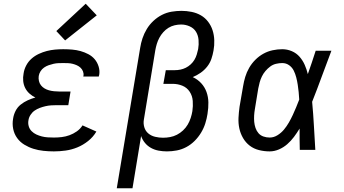

<svg xmlns="http://www.w3.org/2000/svg" viewBox="-20 -801 1840 1026"><path d="M268 8Q240 8 212 5Q184 2 158.5 -6Q133 -14 110 -28Q87 -42 71.5 -63.5Q56 -85 50.5 -112Q45 -139 50 -167Q53 -188 63 -208Q73 -228 90.5 -242Q108 -256 128 -265Q148 -274 169 -280Q152 -288 137.5 -301Q123 -314 114.5 -331Q106 -348 104 -368Q102 -388 106 -408Q109 -430 120 -451Q131 -472 148.5 -487.5Q166 -503 187.5 -513Q209 -523 230.5 -528.5Q252 -534 274 -536Q296 -538 318 -538Q342 -538 365.5 -536Q389 -534 410.5 -528Q432 -522 452 -511.5Q472 -501 486 -484.5Q500 -468 507 -445.5Q514 -423 510 -400Q509 -398 508.5 -396Q508 -394 508 -392H425Q425 -393 425.5 -394Q426 -395 426 -396Q428 -408 423.5 -419.5Q419 -431 410.5 -439Q402 -447 391 -452Q380 -457 368 -460Q356 -463 343.5 -463.5Q331 -464 318 -464Q305 -464 292 -463.5Q279 -463 266 -460Q253 -457 240 -452.5Q227 -448 215.5 -440Q204 -432 196.5 -420Q189 -408 187 -395Q185 -382 188 -368.5Q191 -355 199 -345Q207 -335 218 -328.5Q229 -322 241.5 -318.5Q254 -315 268 -313.5Q282 -312 295 -312H357L345 -239H283Q268 -239 253 -238Q238 -237 223 -233.5Q208 -230 193 -224.5Q178 -219 165 -210Q152 -201 143 -187Q134 -173 132 -158Q129 -142 133.5 -126.5Q138 -111 149 -100Q160 -89 174 -82.5Q188 -76 203.5 -72Q219 -68 235.5 -67Q252 -66 268 -66Q289 -66 310 -68.5Q331 -71 351.5 -78.5Q372 -86 390.5 -99Q409 -112 421 -131L495 -98Q478 -69 451 -47.5Q424 -26 393.5 -13.5Q363 -1 331 3.5Q299 8 268 8ZM328 -585 281 -635 438 -781 497 -719Z M604 205 729 -545Q733 -571 741.5 -596.5Q750 -622 764.5 -646Q779 -670 800 -689.5Q821 -709 845.5 -721.5Q870 -734 897 -738.5Q924 -743 950 -743Q977 -743 1004 -737.5Q1031 -732 1053.5 -719Q1076 -706 1092 -685Q1108 -664 1116 -639Q1124 -614 1125 -586Q1126 -558 1121 -531Q1117 -508 1109.5 -486Q1102 -464 1087 -445Q1072 -426 1052 -412Q1032 -398 1010 -389Q1036 -377 1055 -356.5Q1074 -336 1083.5 -309.5Q1093 -283 1093.5 -253.5Q1094 -224 1089 -194Q1089 -194 1089 -194Q1089 -194 1089 -194V-193Q1085 -167 1077 -141.5Q1069 -116 1054.5 -92Q1040 -68 1020 -48Q1000 -28 975.5 -15Q951 -2 924.5 3Q898 8 872 8Q850 8 828 4Q806 0 787 -10.5Q768 -21 754.5 -37.5Q741 -54 734 -74L688 205ZM851 -65Q870 -65 889 -68.5Q908 -72 925.5 -81Q943 -90 958 -104Q973 -118 983 -135Q993 -152 999 -170.5Q1005 -189 1008 -207Q1012 -234 1010 -261.5Q1008 -289 993.5 -311Q979 -333 954.5 -343Q930 -353 902 -353H853L866 -426H914Q929 -426 944 -429Q959 -432 973 -439Q987 -446 999 -457Q1011 -468 1019 -481.5Q1027 -495 1031.5 -510Q1036 -525 1039 -539Q1043 -563 1041 -587.5Q1039 -612 1027.5 -631Q1016 -650 994 -660Q972 -670 948 -670Q931 -670 913.5 -666Q896 -662 880.5 -652.5Q865 -643 852.5 -629Q840 -615 831.5 -599Q823 -583 818 -566.5Q813 -550 810 -533L749 -163Q745 -142 751 -121.5Q757 -101 772.5 -88Q788 -75 809 -70Q830 -65 851 -65Z M1421 8Q1392 8 1364 1Q1336 -6 1314.5 -22.5Q1293 -39 1279 -63Q1265 -87 1259 -114.5Q1253 -142 1254.5 -171.5Q1256 -201 1260 -230L1279 -340Q1283 -365 1290.5 -390Q1298 -415 1311.5 -438.5Q1325 -462 1344.5 -481.5Q1364 -501 1387.5 -514Q1411 -527 1437 -532.5Q1463 -538 1488 -538Q1515 -538 1539.5 -527.5Q1564 -517 1581 -497.5Q1598 -478 1608.5 -454Q1619 -430 1625 -405Q1636 -436 1646.5 -467.5Q1657 -499 1667 -530H1751Q1725 -462 1700 -393.5Q1675 -325 1648 -257Q1654 -193 1657.5 -128.5Q1661 -64 1665 0H1582Q1581 -29 1581 -57.5Q1581 -86 1581 -114Q1567 -91 1551 -69.5Q1535 -48 1515 -30.5Q1495 -13 1470.5 -2.5Q1446 8 1421 8ZM1421 -66Q1443 -66 1463 -78.5Q1483 -91 1497.5 -108.5Q1512 -126 1523.5 -146Q1535 -166 1544.5 -186.5Q1554 -207 1562.5 -227.5Q1571 -248 1579 -269Q1578 -289 1576 -309Q1574 -329 1571 -348.5Q1568 -368 1563 -387.5Q1558 -407 1549.5 -424Q1541 -441 1525 -452.5Q1509 -464 1488 -464Q1472 -464 1455 -460Q1438 -456 1424 -445.5Q1410 -435 1398.5 -421.5Q1387 -408 1379.5 -392.5Q1372 -377 1367.5 -360.5Q1363 -344 1360 -328L1342 -218Q1339 -201 1338 -183.5Q1337 -166 1338.5 -149.5Q1340 -133 1345.5 -117Q1351 -101 1361.5 -89Q1372 -77 1388 -71.5Q1404 -66 1421 -66Z"/></svg>

Font: Iosevka Slab Extended
Style: Italic
Weight: 400
Width: 7
Italic angle: -9°
Monospace: yes
Designer: Belleve Invis
Foundry: Belleve Invis
Version: Version 11.1.0; ttfautohint (v1.8.3)